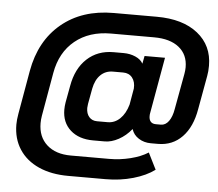

<svg xmlns="http://www.w3.org/2000/svg" viewBox="-53 -785 997 880"><g transform="rotate(5 445.5 -345.0)"><path d="M35 -178Q35 -200 40 -228L75 -428Q100 -568 195 -647Q290 -726 435 -726H633Q753 -726 822 -671Q891 -616 891 -523Q891 -497 887 -476L859 -321Q845 -238 800.5 -192Q756 -146 689 -146H656Q625 -146 600.5 -161.5Q576 -177 568 -203H567Q542 -172 509 -154Q476 -136 445 -136H392Q326 -136 287 -171Q248 -206 248 -265Q248 -281 251 -299L265 -375Q279 -456 328 -501.5Q377 -547 450 -547H496Q526 -547 551 -536Q576 -525 586 -506L593 -542H687L641 -282Q640 -278 640 -269Q640 -253 648 -244Q656 -235 672 -235H695Q716 -235 731 -255.5Q746 -276 752 -312L782 -476Q785 -493 785 -507Q785 -565 744 -598Q703 -631 629 -631H431Q331 -631 265.5 -577.5Q200 -524 183 -428L148 -228Q145 -210 145 -194Q145 -131 185.5 -94.5Q226 -58 296 -58H472Q522 -58 570 -70Q618 -82 651 -103L689 -27Q650 2 590.5 19Q531 36 465 36H292Q214 36 156 10Q98 -16 66.5 -64.5Q35 -113 35 -178ZM451 -225Q483 -225 507.5 -248.5Q532 -272 544 -314L557 -389Q559 -420 544 -439Q529 -458 502 -458H455Q421 -458 398 -435.5Q375 -413 367 -372L354 -301Q352 -287 352 -282Q352 -256 365.5 -240.5Q379 -225 402 -225Z"/></g></svg>

Font: Bai Jamjuree SemiBold
Style: Italic
Weight: 600
Italic angle: -10°
Version: Version 1.000; ttfautohint (v1.6)